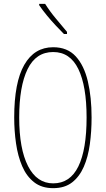

<svg xmlns="http://www.w3.org/2000/svg" viewBox="-20 -970 551 1000"><path d="M457 -358Q457 -286 448 -219.5Q439 -153 416.5 -101.5Q394 -50 355.5 -20Q317 10 257 10Q197 10 157.5 -21Q118 -52 95.5 -104.5Q73 -157 63.5 -223Q54 -289 54 -358Q54 -541 106.5 -632.5Q159 -724 257 -724Q331 -724 374.5 -676.5Q418 -629 437.5 -546.5Q457 -464 457 -358ZM80 -358Q80 -195 126 -105Q172 -15 257 -15Q345 -15 388 -103Q431 -191 431 -358Q431 -522 388 -610.5Q345 -699 257 -699Q167 -699 123.5 -609.5Q80 -520 80 -358ZM215 -950Q241 -909 270.5 -874Q300 -839 329 -804V-793H313Q294 -812 270 -837.5Q246 -863 223.5 -890.5Q201 -918 184 -943V-950Z"/></svg>

Font: Noto Sans Lao UI ExtCond Thin
Style: Regular
Weight: 100
Width: 2
Designer: Monotype Design Team
Foundry: Monotype Imaging Inc.
Version: Version 2.000; ttfautohint (v1.8.4.7-5d5b)